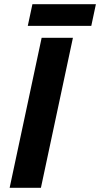

<svg xmlns="http://www.w3.org/2000/svg" viewBox="-20 -894 477 914"><path d="M134.3 -874H436.5L414.6 -771H112.3ZM25.9 0 178.2 -713.9H327.1L174.8 0Z"/></svg>

Font: Zoram GWebM
Style: Bold Italic
Weight: 700
Italic angle: -12°
Foundry: Ascender Corporation
Version: Version 1.000